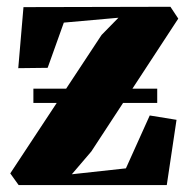

<svg xmlns="http://www.w3.org/2000/svg" viewBox="-20 -532 544 552"><path d="M320.5 -481 163.5 -467 117 -337 32.5 -336 47.5 -511.5 470 -512.5 492.5 -478.5 242.5 -96.5 186.5 -31 342 -48 410.5 -200 487.5 -187.5 459.5 0H33.5L9.5 -33.5L272 -431.5ZM76 -277H432V-236H76Z"/></svg>

Font: Merriweather 120pt Black
Style: Regular
Weight: 900
Designer: Eben Sorkin
Foundry: Eben Sorkin
Version: Version 2.100